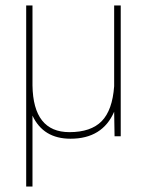

<svg xmlns="http://www.w3.org/2000/svg" viewBox="-20 -475 533 698"><path d="M75.2 -455.1H98.1V-164.6Q100.6 5.4 232.4 5.4Q310.5 5.4 349.6 -34.4Q388.7 -74.2 395 -161.6V-455.1H418.9V20.5H396.5L395 -68.8Q352.5 29.3 236.3 29.3Q137.2 29.3 98.1 -54.7V203.1H75.2Z"/></svg>

Font: Yantramanav Thin
Style: Regular
Weight: 250
Version: Version 1.001;PS 1.0;hotconv 1.0.72;makeotf.lib2.5.5900; ttf